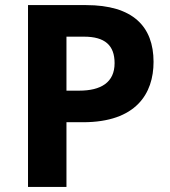

<svg xmlns="http://www.w3.org/2000/svg" viewBox="-20 -734 668 754"><path d="M318 -714H90V0H241V-254H306C514 -254 583 -366 583 -491C583 -630 502 -714 318 -714ZM310 -590C392 -590 430 -556 430 -486C430 -410 376 -378 291 -378H241V-590Z"/></svg>

Font: Noto Sans Malayalam
Style: Bold
Weight: 700
Designer: Jelle Bosma - Monotype Design Team
Foundry: Monotype Imaging Inc.
Version: Version 2.104